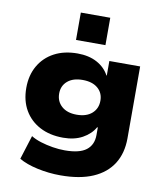

<svg xmlns="http://www.w3.org/2000/svg" viewBox="-99 -833 947 1105"><g transform="rotate(10 374.0 -280.5)"><path d="M330 191Q261 191 194.5 176.5Q128 162 86 137L130 -3Q154 12 187.5 22.5Q221 33 258 39Q295 45 329 45Q415 45 454.5 14.5Q494 -16 494 -74V-118H490Q467 -77 420 -51Q373 -25 307 -25Q229 -25 171 -55.5Q113 -86 81 -141Q49 -196 49 -271Q49 -345 81 -400.5Q113 -456 170.5 -486.5Q228 -517 306 -517Q372 -517 419.5 -491.5Q467 -466 491 -421H493V-506H673V-86Q673 1 634 63Q595 125 519 158Q443 191 330 191ZM361 -169Q418 -169 450 -197.5Q482 -226 482 -272Q482 -317 450 -344.5Q418 -372 361 -372Q305 -372 273 -344.5Q241 -317 241 -272Q241 -226 273 -197.5Q305 -169 361 -169ZM283 -592V-752H455V-592Z"/></g></svg>

Font: Nunito Sans 7pt SemiExpanded Black
Style: Regular
Weight: 900
Width: 6
Designer: Vernon Adams
Foundry: Vernon Adams
Version: Version 3.101;gftools[0.9.27]